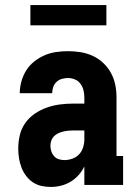

<svg xmlns="http://www.w3.org/2000/svg" viewBox="-20 -730 540 758"><path d="M181 8Q162 8 143.5 4Q125 0 109.5 -10.5Q94 -21 82.5 -36.5Q71 -52 64.5 -69.5Q58 -87 55 -105.5Q52 -124 52 -143Q52 -169 58 -195.5Q64 -222 79.5 -244Q95 -266 117 -281Q139 -296 164 -305Q189 -314 215.5 -317.5Q242 -321 269 -321H313V-345Q313 -360 309.5 -374Q306 -388 297.5 -399.5Q289 -411 275.5 -416.5Q262 -422 248 -422Q236 -422 224 -418.5Q212 -415 203 -406.5Q194 -398 190 -386Q186 -374 186 -362H58Q58 -385 64.5 -408.5Q71 -432 83.5 -452Q96 -472 115 -487Q134 -502 155.5 -511.5Q177 -521 201 -524.5Q225 -528 248 -528Q273 -528 298 -524Q323 -520 346 -509.5Q369 -499 387.5 -481.5Q406 -464 418 -442Q430 -420 435 -395.5Q440 -371 440 -345V-114H466V0H313V-73Q304 -54 290 -38.5Q276 -23 258.5 -12.5Q241 -2 221 3Q201 8 181 8ZM234 -98Q250 -98 265.5 -103.5Q281 -109 292 -120.5Q303 -132 308 -148Q313 -164 313 -180V-215H269Q259 -215 249 -214Q239 -213 229 -210.5Q219 -208 209.5 -203.5Q200 -199 193 -192Q186 -185 182.5 -175Q179 -165 179 -155Q179 -144 182.5 -133Q186 -122 193.5 -113.5Q201 -105 212 -101.5Q223 -98 234 -98ZM400 -630H100V-710H400Z"/></svg>

Font: Iosevka Curly Slab Heavy
Style: Regular
Weight: 900
Monospace: yes
Designer: Belleve Invis
Foundry: Belleve Invis
Version: Version 22.1.2; ttfautohint (v1.8.4)